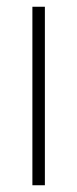

<svg xmlns="http://www.w3.org/2000/svg" viewBox="-20 -615 228 569"><path d="M113 -66V-595H76V-66Z"/></svg>

Font: Noto Sans Malayalam UI Condensed ExtraLight
Style: Regular
Weight: 200
Width: 3
Designer: Jelle Bosma - Monotype Design Team
Foundry: Monotype Imaging Inc.
Version: Version 2.104